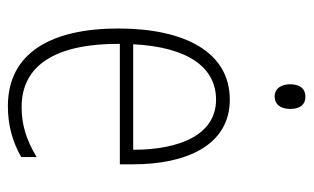

<svg xmlns="http://www.w3.org/2000/svg" viewBox="-170 -596 776 475"><g transform="rotate(90 217.5 -358.0)"><path d="M219 -726C196 -726 188 -709 188 -688C188 -667 198 -650 218 -650C239 -650 249 -666 249 -689C249 -709 241 -726 219 -726ZM226 -539C108 -539 50 -427 50 -263C50 -98 110 10 242 10C291 10 331 -2 368 -23V-61C324 -35 288 -24 244 -24C140 -24 87 -110 88 -267H386V-300C386 -428 341 -539 226 -539ZM226 -505C313 -505 350 -415 350 -300H89C96 -437 147 -505 226 -505Z"/></g></svg>

Font: Noto Sans Gurmukhi UI Condensed ExtraLight
Style: Regular
Weight: 200
Width: 3
Designer: Jelle Bosma - Monotype Design Team
Foundry: Monotype Imaging Inc.
Version: Version 2.004